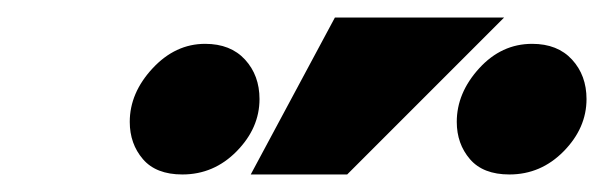

<svg xmlns="http://www.w3.org/2000/svg" viewBox="-20 -850 689 219"><path d="M128 -711Q128 -686 143 -668.5Q158 -651 188 -651Q224 -651 250 -677.5Q276 -704 276 -737Q276 -764 259.5 -782Q243 -800 214 -800Q180 -800 154 -772Q128 -744 128 -711ZM266 -651H376L555 -830H362ZM561 -651Q597 -651 623 -677.5Q649 -704 649 -737Q649 -764 632.5 -782Q616 -800 587 -800Q552 -800 526.5 -772Q501 -744 501 -711Q501 -686 516 -668.5Q531 -651 561 -651Z"/></svg>

Font: Geom ExtraBold
Style: Bold Italic
Weight: 800
Italic angle: -10°
Version: Version 1.102